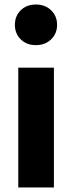

<svg xmlns="http://www.w3.org/2000/svg" viewBox="-20 -831 320 851"><path d="M219 0H61V-531H219ZM233 -721Q233 -682 206.5 -656.5Q180 -631 139 -631Q98 -631 72 -656.5Q46 -682 46 -721Q46 -760 72 -785.5Q98 -811 139 -811Q180 -811 206.5 -785.5Q233 -760 233 -721Z"/></svg>

Font: Statis Sans
Style: Bold
Weight: 700
Designer: bBox Type GmbH
Foundry: bBox Type GmbH
Version: Version 1.000